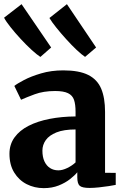

<svg xmlns="http://www.w3.org/2000/svg" viewBox="-25 -914 610 944"><path d="M190 11Q144.5 11 106.2 -8.5Q68 -28 44.8 -65.8Q21.5 -103.5 21.5 -158Q21.5 -204 46.5 -238.5Q71.5 -273 115.8 -295.5Q160 -318 219 -329.5Q278 -341 346.5 -341.5V-364.5Q346.5 -400.5 339 -422.8Q331.5 -445 309.5 -455.8Q287.5 -466.5 246 -466.5Q188.5 -466.5 145.5 -450.5Q102.5 -434.5 78.5 -423.5L45.5 -491.5Q58 -502 92.5 -520.2Q127 -538.5 177 -553.2Q227 -568 286 -568Q364 -568 408.8 -545.5Q453.5 -523 472.5 -478Q491.5 -433 491.5 -364V-64.5L544 -64V-5Q532.5 -2.5 510 1Q487.5 4.5 462 7.2Q436.5 10 415.5 10Q379 10 367 -0.5Q355 -11 355 -42.5V-67Q342.5 -51.5 319.2 -33.2Q296 -15 263.5 -2Q231 11 190 11ZM262 -76.5Q282 -76.5 305.8 -88Q329.5 -99.5 346.5 -115.5V-277.5Q288.5 -277.5 252.5 -263Q216.5 -248.5 200 -225Q183.5 -201.5 183.5 -173.5Q183.5 -142 193.5 -120.5Q203.5 -99 221 -87.8Q238.5 -76.5 262 -76.5ZM173 -634.5Q156.5 -645 130.2 -669Q104 -693 76.5 -722.8Q49 -752.5 26.8 -780.5Q4.5 -808.5 -5 -827L81 -893.5L226.5 -680.5L174 -634.5ZM393 -634.5Q377 -645 352.2 -668.2Q327.5 -691.5 301 -720.8Q274.5 -750 252 -778Q229.5 -806 218 -825.5L304 -893.5L447.5 -680.5L393.5 -634.5Z"/></svg>

Font: Merriweather 20pt ExtraBold
Style: Regular
Weight: 800
Version: Version 2.100